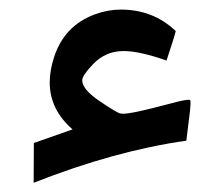

<svg xmlns="http://www.w3.org/2000/svg" viewBox="-20 -389 475 407"><path d="M333 -260.7Q275.4 -280.8 242.2 -280.8Q203.6 -280.8 177.2 -252.9Q154.3 -229 154.3 -218.8Q154.3 -199.2 192.4 -173.8Q228.5 -149.4 235.4 -148.4Q238.3 -147.9 241.7 -147.9Q256.3 -147.9 306.6 -160.6L356 -173.3Q381.8 -179.7 383.3 -176.3Q384.8 -173.3 382.8 -154.3L375 -90.8Q223.1 -69.3 51.3 -1.5L51.8 -85.9L133.8 -114.7Q85.4 -156.7 85.4 -214.4Q85.4 -239.7 94.7 -268.1Q116.7 -335.4 182.1 -358.9Q209 -368.7 236.3 -368.7Q304.7 -368.7 352.5 -323.2Q350.1 -312 333 -260.7Z"/></svg>

Font: Sahel WOL
Style: WOL
Weight: 400
Foundry: Saber Rastikerdar (saber.rastikerdar@gmail.com)
Version: Version 1.0.0-alpha22